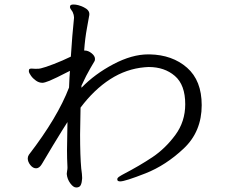

<svg xmlns="http://www.w3.org/2000/svg" viewBox="-20 -775 1040 851"><path d="M525 -2Q600 -41 656.5 -79Q713 -117 757 -176.5Q801 -236 801 -313Q801 -399 755 -438.5Q709 -478 639 -478L622 -477Q540 -470 468.5 -424Q397 -378 337 -298Q335 -216 335 -179Q335 -84 340 -29Q344 -1 344 11V17Q343 34 338 45Q333 56 318 56Q305 56 291.5 37.5Q278 19 276 -3V-6Q276 -11 277.5 -18Q279 -25 279 -31V-34Q277 -72 277 -109Q277 -142 279 -234L255 -196Q220 -140 165 -47Q154 -29 140 -29Q126 -29 114.5 -43.5Q103 -58 103 -73Q103 -81 108 -89Q235 -254 286 -387Q288 -437 290 -461Q222 -426 199.5 -417Q177 -408 168 -408Q153 -408 139.5 -417.5Q126 -427 117.5 -439Q109 -451 108 -458V-461Q108 -467 110.5 -469Q113 -471 120 -471Q130 -471 137 -470Q156 -470 161 -472Q179 -476 218 -491Q257 -506 294 -524Q300 -619 308 -695V-699Q308 -708 302 -722Q300 -726 295 -732.5Q290 -739 290 -744Q290 -747 291 -749Q293 -755 306 -755Q326 -755 351 -743Q376 -731 376 -713Q376 -707 375 -704Q374 -696 365.5 -651Q357 -606 353 -551H356Q371 -551 386 -539Q401 -527 401 -514Q401 -507 399 -504Q398 -502 380.5 -472.5Q363 -443 341 -395V-386Q400 -447 482.5 -490.5Q565 -534 637 -534H643Q744 -532 809 -475Q874 -418 874 -309Q874 -192 794.5 -117Q715 -42 624.5 -6.5Q534 29 513 29Q501 29 500 22V19Q500 14 506 9.5Q512 5 517 2.5Q522 0 525 -2Z"/></svg>

Font: Iansui 0.93
Style: Regular
Weight: 400
Designer: But Ko / Fontworks Inc.
Foundry: zi-hi.com / Fontworks Inc.
Version: Version 0.931